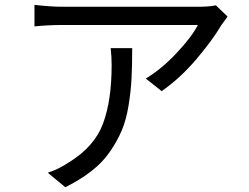

<svg xmlns="http://www.w3.org/2000/svg" viewBox="-20 -745 1040 802"><path d="M442.4 -543.9H532.2Q532.2 -467.8 529.3 -414.6Q526.4 -361.3 516.6 -301.8Q506.8 -242.2 487.8 -198.2Q468.8 -154.3 438.5 -110.4Q408.2 -66.4 361.8 -30.3Q315.4 5.9 252.9 37.1L179.7 -23.4Q222.7 -37.1 268.6 -67.4Q375 -132.8 410.6 -229.5Q446.3 -326.2 446.3 -471.7Q446.3 -508.8 442.4 -543.9ZM881.8 -722.7 930.7 -675.8Q928.7 -672.9 918.5 -659.2Q908.2 -645.5 904.3 -639.6Q866.2 -575.2 799.3 -496.6Q732.4 -418 655.3 -364.3L588.9 -417Q653.3 -455.1 716.8 -522.5Q780.3 -589.8 806.6 -640.6H238.3Q183.6 -640.6 124 -634.8V-724.6Q194.3 -716.8 238.3 -716.8H811.5Q852.5 -716.8 881.8 -722.7Z"/></svg>

Font: GenYoGothic TW TTF Regular
Style: Regular
Weight: 400
Version: Version 1.300